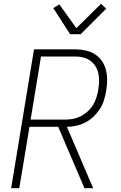

<svg xmlns="http://www.w3.org/2000/svg" viewBox="-20 -996 640 1016"><path d="M427 0 288 -325H136L82 0H39L160 -735H378Q406 -735 433 -729Q460 -723 482 -709Q504 -695 519 -673.5Q534 -652 540.5 -626Q547 -600 547 -572Q547 -544 542 -516Q538 -492 530.5 -467Q523 -442 508.5 -419.5Q494 -397 474.5 -378.5Q455 -360 431.5 -348Q408 -336 383 -330.5Q358 -325 334 -325L473 0ZM142 -363H325Q346 -363 367 -367Q388 -371 407.5 -381Q427 -391 444 -406.5Q461 -422 472.5 -441Q484 -460 490.5 -481Q497 -502 500 -522Q504 -544 504.5 -565.5Q505 -587 500.5 -607.5Q496 -628 485 -645.5Q474 -663 457.5 -675Q441 -687 421 -692Q401 -697 379 -697H197ZM351 -815 262 -953 294 -973 384 -847 515 -976 542 -950 407 -815Z"/></svg>

Font: Iosevka XLt Ex Obl
Style: Regular
Weight: 200
Width: 7
Italic angle: -9°
Monospace: yes
Designer: Belleve Invis
Foundry: Belleve Invis
Version: Version 32.5.0; ttfautohint (v1.8.4)